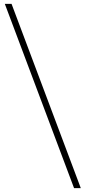

<svg xmlns="http://www.w3.org/2000/svg" viewBox="-20 -853 452 998"><path d="M400 125H365L5 -833H40Z"/></svg>

Font: SpoqaHanSans
Style: Thin
Weight: 250
Designer: [Spoqa Han Sans] Dong-huui Kim \uAE40 \uB3D9 \uD718   [Noto Sans] Ryoko NISHIZUKA \u897F \u585A \u6DBC \u5B50  (kana & i
Foundry: Spoqa (http://bi.spoqa.com)
Version: Version 1.004;PS 1.004;hotconv 1.0.82;makeotf.lib2.5.63406